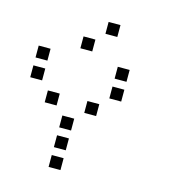

<svg xmlns="http://www.w3.org/2000/svg" viewBox="-113 -869 825 938"><g transform="rotate(15 300.0 -400.0)"><path d="M321 -780Q320 -780 320 -780Q320 -780 320 -779V-721Q320 -720 320 -720Q320 -720 321 -720H379Q380 -720 380 -720Q380 -720 380 -721V-779Q380 -780 380 -780Q380 -780 379 -780ZM221 -680Q220 -680 220 -680Q220 -680 220 -679V-621Q220 -620 220 -620Q220 -620 221 -620H279Q280 -620 280 -620Q280 -620 280 -621V-679Q280 -680 280 -680Q280 -680 279 -680ZM21 -580Q20 -580 20 -580Q20 -580 20 -579V-521Q20 -520 20 -520Q20 -520 21 -520H79Q80 -520 80 -520Q80 -520 80 -521V-579Q80 -580 80 -580Q80 -580 79 -580ZM421 -580Q420 -580 420 -580Q420 -580 420 -579V-521Q420 -520 420 -520Q420 -520 421 -520H479Q480 -520 480 -520Q480 -520 480 -521V-579Q480 -580 480 -580Q480 -580 479 -580ZM21 -480Q20 -480 20 -480Q20 -480 20 -479V-421Q20 -420 20 -420Q20 -420 21 -420H79Q80 -420 80 -420Q80 -420 80 -421V-479Q80 -480 80 -480Q80 -480 79 -480ZM421 -480Q420 -480 420 -480Q420 -480 420 -479V-421Q420 -420 420 -420Q420 -420 421 -420H479Q480 -420 480 -420Q480 -420 480 -421V-479Q480 -480 480 -480Q480 -480 479 -480ZM121 -380Q120 -380 120 -380Q120 -380 120 -379V-321Q120 -320 120 -320Q120 -320 121 -320H179Q180 -320 180 -320Q180 -320 180 -321V-379Q180 -380 180 -380Q180 -380 179 -380ZM321 -380Q320 -380 320 -380Q320 -380 320 -379V-321Q320 -320 320 -320Q320 -320 321 -320H379Q380 -320 380 -320Q380 -320 380 -321V-379Q380 -380 380 -380Q380 -380 379 -380ZM221 -280Q220 -280 220 -280Q220 -280 220 -279V-221Q220 -220 220 -220Q220 -220 221 -220H279Q280 -220 280 -220Q280 -220 280 -221V-279Q280 -280 280 -280Q280 -280 279 -280ZM221 -180Q220 -180 220 -180Q220 -180 220 -179V-121Q220 -120 220 -120Q220 -120 221 -120H279Q280 -120 280 -120Q280 -120 280 -121V-179Q280 -180 280 -180Q280 -180 279 -180ZM221 -80Q220 -80 220 -80Q220 -80 220 -79V-21Q220 -20 220 -20Q220 -20 221 -20H279Q280 -20 280 -20Q280 -20 280 -21V-79Q280 -80 280 -80Q280 -80 279 -80Z"/></g></svg>

Font: Doto Medium
Style: Regular
Weight: 500
Monospace: yes
Version: Version 1.000